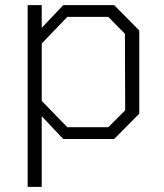

<svg xmlns="http://www.w3.org/2000/svg" viewBox="-20 -543 639 750"><path d="M88 187V-523H143V-434L227 -523H426L524 -424V-99L426 0H227L143 -89V187ZM243 -46H403L469 -112L468 -411L403 -477H243L143 -373V-149Z"/></svg>

Font: Tomorrow Light
Style: Regular
Weight: 300
Designer: Tony de Marco, Monica Rizzolli
Foundry: Just in Type
Version: Version 2.002